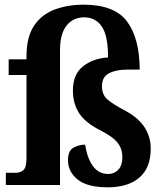

<svg xmlns="http://www.w3.org/2000/svg" viewBox="-20 -789 701 819"><path d="M439 10Q353 10 311.5 -23Q270 -56 270 -106Q270 -146 293.5 -159Q317 -172 343 -172Q352 -114 376.5 -80.5Q401 -47 441 -47Q468 -47 485 -65.5Q502 -84 502 -118Q502 -153 482.5 -179Q463 -205 408 -233Q343 -266 317 -307Q291 -348 291 -403Q291 -472 334 -506Q377 -540 441 -544Q441 -636 414.5 -675.5Q388 -715 339 -715Q292 -715 264 -680Q236 -645 236 -574V0H5V-52H47Q66 -52 79.5 -63Q93 -74 93 -117V-469H17V-536H93V-549Q93 -631 125 -679Q157 -727 212.5 -748Q268 -769 337 -769Q468 -769 521.5 -698Q575 -627 576 -492H522Q475 -492 445 -476.5Q415 -461 415 -421Q415 -386 437 -366Q459 -346 512 -318Q569 -288 596 -247Q623 -206 623 -155Q623 -73 574.5 -31.5Q526 10 439 10Z"/></svg>

Font: Noto Serif Tamil SemiCondensed
Style: Bold Italic
Weight: 700
Width: 4
Italic angle: -12°
Designer: Indian Type Foundry, Tom Grace, and the Monotype Design Team
Foundry: Monotype Imaging Inc.
Version: Version 2.003; ttfautohint (v1.8.4.7-5d5b)